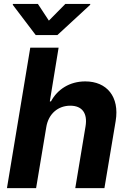

<svg xmlns="http://www.w3.org/2000/svg" viewBox="-20 -974 664 994"><path d="M176.1 -953.8H46.9L46.2 -948.9L164.8 -792.6H277.3L446.7 -948.9L447.4 -953.8H318.5L233 -867.2ZM219.5 -315.3C230.8 -385.7 281.2 -426.8 343.8 -426.8C405.9 -426.8 433.9 -387.1 422.9 -320.3L369.7 0H520.6L578.8 -347.3C599.8 -473.4 532.7 -552.6 421.5 -552.6C340.2 -552.6 277 -511 244 -449.2H237.9L283.4 -727.3H136.7L16 0H166.9Z"/></svg>

Font: TID UI
Style: Bold Italic
Weight: 700
Italic angle: -9.39999°
Designer: The TID Project Authors
Foundry: Bakken & Bæck
Version: Version 1.001;hotconv 1.0.109;makeotfexe 2.5.65596